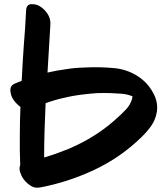

<svg xmlns="http://www.w3.org/2000/svg" viewBox="-20 -832 753 894"><path d="M593.8 -368.2Q585.9 -342.8 566.4 -322.3Q547.9 -302.7 528.3 -285.2Q486.3 -246.1 438.5 -213.9Q390.6 -181.6 339.8 -157.2Q302.7 -138.7 263.7 -125Q225.6 -110.4 185.5 -98.6Q185.5 -162.1 187.5 -225.6Q189.5 -289.1 192.4 -351.6Q235.4 -367.2 280.3 -377Q325.2 -387.7 371.1 -392.6Q401.4 -396.5 432.6 -398.4Q463.9 -399.4 496.1 -398.4Q522.5 -397.5 546.9 -395.5Q570.3 -393.6 593.8 -384.8Q593.8 -384.8 594.7 -384.8Q595.7 -384.8 596.7 -383.8Q596.7 -379.9 595.7 -376Q595.7 -372.1 593.8 -368.2ZM642.6 -461.9Q586.9 -506.8 514.6 -514.6Q441.4 -521.5 374 -517.6Q330.1 -516.6 287.1 -509.8Q243.2 -503.9 201.2 -494.1Q204.1 -550.8 208 -607.4Q211.9 -664.1 214.8 -720.7Q215.8 -746.1 200.2 -769.5Q183.6 -793 162.1 -804.7Q147.5 -812.5 130.9 -812.5Q127.9 -812.5 124 -812.5Q103.5 -810.5 101.6 -785.2Q97.7 -702.1 90.8 -620.1Q85 -538.1 81.1 -456.1Q72.3 -453.1 64.5 -449.2Q55.7 -445.3 47.9 -442.4Q28.3 -433.6 28.3 -414.1Q28.3 -412.1 28.3 -409.2Q30.3 -386.7 41 -370.1Q45.9 -362.3 54.7 -352.5Q64.5 -341.8 75.2 -334Q72.3 -266.6 72.3 -199.2Q71.3 -130.9 74.2 -63.5Q68.4 -49.8 73.2 -32.2Q79.1 -13.7 85 -4.9Q97.7 15.6 119.1 30.3Q134.8 42 153.3 42Q159.2 42 166 41Q295.9 16.6 418.9 -41Q543 -99.6 638.7 -193.4Q663.1 -216.8 683.6 -245.1Q704.1 -274.4 710 -309.6Q711.9 -320.3 711.9 -331.1Q711.9 -363.3 696.3 -393.6Q675.8 -434.6 642.6 -461.9Z"/></svg>

Font: TroubleSide
Style: Comic
Weight: 400
Designer: Koroletov
Version: 1_5